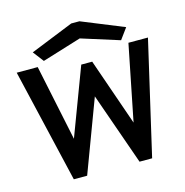

<svg xmlns="http://www.w3.org/2000/svg" viewBox="-115 -908 980 1016"><g transform="rotate(-15 375.0 -400.0)"><path d="M165 0 19 -623H134L221 -207L360 -576H420L548 -208L631 -623H738L594 0H525L386 -395L238 0ZM174 -646 129 -705 365 -800H410L641 -706L597 -646L388 -712Z"/></g></svg>

Font: Inconsolata ExtraExpanded
Style: Bold
Weight: 700
Width: 8
Monospace: yes
Designer: Raph Levien, Cyreal, Brenton Simpson
Foundry: Raph Levien, Cyreal, Google
Version: Version 3.100; ttfautohint (v1.8.4.7-5d5b)